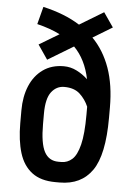

<svg xmlns="http://www.w3.org/2000/svg" viewBox="-54 -810 597 857"><g transform="rotate(5 244.0 -382.0)"><path d="M227.5 5.9Q161.1 5.9 121.6 -24.2Q82 -54.2 64.9 -109.9Q47.9 -165.5 47.9 -242.2V-299.8Q47.9 -361.8 67.9 -409.7Q87.9 -457.5 126.5 -485.1Q165 -512.7 219.7 -512.7Q250 -512.7 277.3 -499Q304.7 -485.4 327.6 -463.9Q309.6 -551.8 257.3 -604.5L142.6 -535.2L98.6 -599.6L188 -653.3Q145 -675.3 85 -689.9L105.5 -768.6Q202.6 -746.6 270.5 -703.6L377.9 -768.6L422.4 -704.1L335.4 -651.4Q386.7 -599.1 413.6 -523.7Q440.4 -448.2 440.4 -346.7V-300.8Q440.4 -134.8 391.4 -64.5Q342.3 5.9 246.1 5.9ZM229.5 -420.9Q194.8 -420.9 172.1 -391.4Q149.4 -361.8 149.4 -293.9V-247.1Q149.4 -161.1 169.4 -123.5Q189.5 -85.9 232.4 -85.9H245.6Q272.9 -85.9 293.9 -104.7Q314.9 -123.5 326.9 -171.4Q338.9 -219.2 338.9 -305.7V-341.3V-341.8Q325.2 -374 299.8 -397.5Q274.4 -420.9 229.5 -420.9Z"/></g></svg>

Font: Kay Pho Du
Style: Bold
Weight: 700
Designer: Victor Gaultney, Khu Oo Reh
Foundry: SIL International
Version: Version 3.000